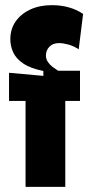

<svg xmlns="http://www.w3.org/2000/svg" viewBox="-20 -724 352 744"><path d="M79 0V-333H15V-442L148 -430V-449Q98 -459 70 -478Q42 -497 31 -521.5Q20 -546 20 -571Q20 -612 41 -641.5Q62 -671 98 -687.5Q134 -704 181 -704Q216 -704 246.5 -695.5Q277 -687 302 -670L285 -533Q265 -546 244.5 -551.5Q224 -557 209 -557Q185 -557 171.5 -543Q158 -529 158 -509Q158 -495 165.5 -484Q173 -473 183.5 -465Q194 -457 205 -450H290V-333H233V0Z"/></svg>

Font: Bricolage Grotesque 24pt Condensed ExtraBold
Style: Regular
Weight: 800
Width: 3
Designer: Mathieu Triay
Foundry: Atelier Triay
Version: Version 1.001;gftools[0.9.33.dev8+g029e19f]